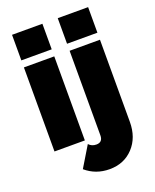

<svg xmlns="http://www.w3.org/2000/svg" viewBox="-169 -825 910 1129"><g transform="rotate(-20 286.0 -260.5)"><path d="M238 0H48V-526H238ZM238 -570H48V-730H238ZM318 209Q232 209 169 155L247 26Q265 46 294 46Q334 46 334 3V-526H524V-12Q524 86 466.5 147.5Q409 209 318 209ZM524 -570H334V-730H524Z"/></g></svg>

Font: Raleway
Style: Heavy
Weight: 900
Designer: Matt McInerney, Pablo Impallari, Rodrigo Fuenzalida
Foundry: Matt McInerney, Pablo Impallari, Rodrigo Fuenzalida
Version: Version 2.001